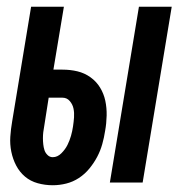

<svg xmlns="http://www.w3.org/2000/svg" viewBox="-20 -540 540 568"><path d="M305 0 391 -520H488L402 0ZM136 8Q113 8 91.5 2Q70 -4 54 -17.5Q38 -31 28 -50Q18 -69 13.5 -91Q9 -113 10.5 -135.5Q12 -158 16 -181L72 -520H169L138 -334H165Q188 -334 209 -329Q230 -324 247.5 -311.5Q265 -299 276 -281Q287 -263 291.5 -242Q296 -221 295.5 -198Q295 -175 291 -153Q288 -133 282.5 -113.5Q277 -94 267.5 -76Q258 -58 244.5 -41.5Q231 -25 213.5 -13.5Q196 -2 176 3Q156 8 136 8ZM136 -75Q150 -75 161.5 -86.5Q173 -98 179.5 -111Q186 -124 190 -138Q194 -152 196 -166Q198 -179 199 -192.5Q200 -206 197.5 -218.5Q195 -231 186.5 -241Q178 -251 165 -251H124L111 -168Q109 -158 108 -149Q107 -140 107 -131Q107 -122 108 -113Q109 -104 111.5 -96Q114 -88 120.5 -81.5Q127 -75 136 -75Z"/></svg>

Font: Iosevka
Style: Bold Italic
Weight: 700
Italic angle: -9°
Monospace: yes
Designer: Belleve Invis
Foundry: Belleve Invis
Version: Version 32.5.0; ttfautohint (v1.8.4)